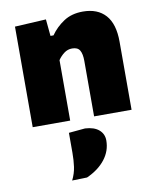

<svg xmlns="http://www.w3.org/2000/svg" viewBox="-89 -583 758 941"><g transform="rotate(-10 290.5 -113.0)"><path d="M48 0V-500.5L203.5 -509L211.5 -425.5H226.5Q253 -463.5 292.5 -489.5Q332 -515.5 388 -515.5Q461 -515.5 500.5 -471.5Q540 -427.5 540 -339V0H353.5V-276Q353.5 -311 343 -328.8Q332.5 -346.5 305 -346.5Q282.5 -346.5 265 -333.2Q247.5 -320 234.5 -301V0ZM193 291Q209 259 213.5 226.5Q218 194 218 157.5V58L299.5 50.5Q344.5 53 368.2 73.5Q392 94 392 126.5Q392 178.5 359.2 220.5Q326.5 262.5 267.5 289Z"/></g></svg>

Font: Heraclito ExtraBold
Style: Regular
Weight: 800
Designer: Kostas Bartsokas (font) & Cristiano Sobral (main changes)
Foundry: Kostas Bartsokas (font) & Cristiano Sobral (main changes)
Version: Version 1.00;July 8, 2020;FontCreator 13.0.0.2655 64-bit